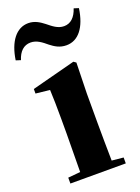

<svg xmlns="http://www.w3.org/2000/svg" viewBox="-163 -884 691 951"><g transform="rotate(-20 182.5 -409.0)"><path d="M-9 -666 16 -658C29 -700 54 -724 90 -724C122 -724 147 -704 172 -683C194 -666 218 -650 254 -650C317 -650 360 -705 374 -802L349 -810C335 -767 310 -743 275 -743C242 -743 218 -764 193 -784C171 -801 146 -818 112 -818C49 -818 5 -761 -9 -666ZM101 0H329V-31L268 -37C267 -95 266 -182 266 -238V-392L270 -553L257 -562L27 -502V-478L101 -470C103 -423 104 -384 104 -318V-238L102 -37L37 -31V0Z"/></g></svg>

Font: Noto Serif SC Black
Style: Regular
Weight: 900
Designer: Ryoko NISHIZUKA 西塚涼子 (kana & ideographs); Frank Grießhammer (Latin, Greek & Cyrillic); Wenlong ZHANG 张文龙 (bopomofo); San
Foundry: Adobe
Version: Version 2.001;hotconv 1.1.0;makeotfexe 2.6.0